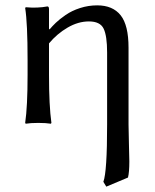

<svg xmlns="http://www.w3.org/2000/svg" viewBox="-20 -459 577 717"><path d="M165 -349Q175 -361 188.5 -374Q202 -387 225 -403Q248 -419 279 -429Q310 -439 343 -439Q401 -439 430.5 -402Q460 -365 460 -281V6Q460 33 461.5 79.5Q463 126 463 144Q463 184 458 204L377 238L366 220Q380 183 380 6V-263Q380 -325 367 -352Q354 -379 312 -379Q272 -379 232.5 -356Q193 -333 163 -297V-180Q163 -64 172 0L170 3Q152 0 123 0Q94 0 76 3L74 0Q83 -61 83 -180V-235Q83 -373 74 -429L76 -432Q120 -428 157 -435Q163 -435 163 -425V-352Z"/></svg>

Font: Libertinus Sans
Style: Regular
Weight: 400
Designer: Philipp H. Poll
Foundry: Khaled Hosny
Version: Version 6.1